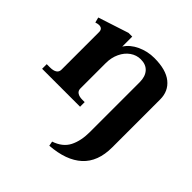

<svg xmlns="http://www.w3.org/2000/svg" viewBox="-197 -634 1059 1059"><g transform="rotate(45 333.0 -104.0)"><path d="M596 -341V33Q596 145 531.5 204Q467 263 344 272L339 245Q401 224 425 176.5Q449 129 449 61V-328Q449 -372 427 -397Q405 -422 364 -422Q331 -422 303 -402.5Q275 -383 258.5 -348Q242 -313 242 -270V-72Q242 -54 256 -45Q270 -36 294 -36H312V0H16V-36H42Q67 -36 81 -45Q95 -54 95 -72V-365Q95 -393 67 -393Q58 -393 43 -388L35 -419L213 -477H242V-399Q265 -436 312 -458Q359 -480 412 -480Q503 -480 549.5 -442.5Q596 -405 596 -341Z"/></g></svg>

Font: Taviraj SemiBold
Style: Regular
Weight: 600
Designer: Katatrad Team
Foundry: CadsonDemak
Version: Version 1.001